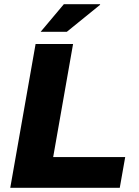

<svg xmlns="http://www.w3.org/2000/svg" viewBox="-20 -897 663 917"><path d="M174 -745H299L458 -874V-877H285ZM29 0H552L578 -147H234L329 -687H150Z"/></svg>

Font: Archivo ExtraBold
Style: Italic
Weight: 800
Italic angle: -10°
Designer: Hector Gatti
Foundry: Omnibus-Type
Version: Version 2.001